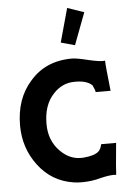

<svg xmlns="http://www.w3.org/2000/svg" viewBox="-60 -946 682 1001"><g transform="rotate(-5 280.5 -446.0)"><path d="M330 -902 417 -872 354 -705 281 -725ZM445 -179H523Q509 -34 509 -13Q483 -17 425 -3Q380 10 327 10Q304 10 285 7Q171 -10 101 -103Q32 -194 32 -313Q32 -452 111 -541Q193 -637 332 -637Q357 -637 421 -621Q483 -607 503 -611Q503 -586 518 -452H440Q439 -463 427 -488Q398 -517 332 -515Q268 -514 222 -463Q170 -407 170 -309Q170 -221 226 -165Q278 -112 346 -117Q407 -122 428 -143Q439 -154 445 -179Z"/></g></svg>

Font: GFS Neohellenic Rg
Style: Bold
Weight: 700
Designer: Designed by Takis Katsoulidis and George D. Matthiopoulos.
Foundry: Designed by Takis Katsoulidis and George D. Matthiopoulos.
Version: Version 1.0